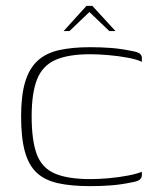

<svg xmlns="http://www.w3.org/2000/svg" viewBox="-20 -627 535 655"><path d="M52 -230Q52 -302 66 -348Q80 -394 108.5 -420Q137 -446 181.5 -456Q226 -466 288 -466Q324 -466 357.5 -463.5Q391 -461 425 -454Q450 -450 457 -444Q464 -438 464 -429V-416Q448 -424 416.5 -430Q385 -436 350 -439Q315 -442 288 -442Q213 -442 169 -422.5Q125 -403 106.5 -356.5Q88 -310 88 -230Q88 -149 105 -102Q122 -55 166 -35.5Q210 -16 289 -16Q316 -16 350.5 -19Q385 -22 416 -28Q447 -34 464 -41V-29Q464 -21 457 -14.5Q450 -8 425 -4Q391 3 357 5.5Q323 8 288 8Q223 8 178 -2Q133 -12 105.5 -37.5Q78 -63 65 -109.5Q52 -156 52 -230ZM197 -521 275 -607H295L374 -521H353L285 -586L217 -521Z"/></svg>

Font: Genos ExtraLight
Style: Regular
Weight: 250
Designer: Robert E. Leuschke
Foundry: Robert E. Leuschke
Version: Version 1.010